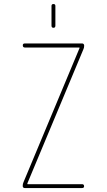

<svg xmlns="http://www.w3.org/2000/svg" viewBox="-20 -950 540 970"><path d="M240.2 -820.3V-919.9Q240.2 -929.7 250 -929.7Q259.8 -929.7 259.8 -919.9V-820.3Q259.8 -809.6 250 -809.6Q240.2 -809.6 240.2 -820.3ZM98.6 -29.3 381.8 -707V-709Q381.8 -710 380.9 -710H105.5Q95.7 -710 95.2 -720.2Q94.7 -730.5 105.5 -730.5H394.5Q404.3 -730.5 405.3 -719.7Q405.3 -709 401.4 -701.2L118.2 -23.4V-21.5Q118.2 -20.5 119.1 -19.5H394.5Q404.3 -19.5 404.8 -9.8Q405.3 0 394.5 0H105.5Q95.7 0 94.7 -9.8Q94.7 -21.5 98.6 -29.3Z"/></svg>

Font: Rounded-X Mgen+ 2m thin
Style: Regular
Weight: 100
Designer: [Source Han Sans]
Ryoko NISHIZUKA  (kana & ideographs); Paul D. Hunt (Latin, Greek & Cyrillic); Wenlong ZHANG  (bopomofo
Version: Version 1.059.20150602